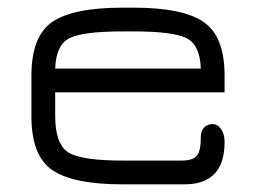

<svg xmlns="http://www.w3.org/2000/svg" viewBox="-20 -481 666 501"><path d="M566 -284V-240H124V-179Q124 -105 158 -83.5Q192 -62 300 -62H454Q483 -62 493.5 -74.5Q504 -87 504 -122Q504 -150 526 -156Q549 -162 561 -137Q566 -126 566 -110Q566 0 461 0H300Q170 0 116 -37.5Q62 -75 62 -177V-284Q62 -386 116 -423.5Q170 -461 300 -461H329Q457 -461 511.5 -423.5Q566 -386 566 -284ZM329 -399H300Q195 -399 160.5 -381Q126 -363 124 -302H504Q502 -363 467.5 -381Q433 -399 329 -399Z"/></svg>

Font: Jura Medium
Style: Regular
Weight: 500
Designer: Daniel Johnson, Alexei Vanyashin
Foundry: Daniel Johnson
Version: Version 5.103